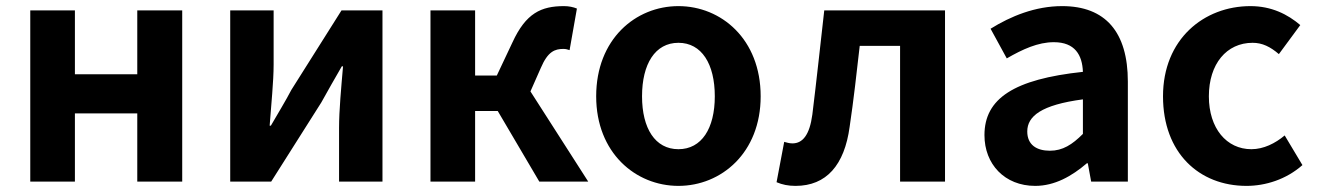

<svg xmlns="http://www.w3.org/2000/svg" viewBox="-20 -594 4307 628"><path d="M79 0H225V-223H429V0H576V-560H429V-351H225V-560H79Z M733 0H867L1031 -259C1049 -292 1079 -344 1098 -377H1102C1096 -307 1089 -233 1089 -176V0H1231V-560H1097L933 -300C916 -267 885 -216 866 -183H862C867 -252 875 -327 875 -383V-560H733Z M1715 -295 1749 -372C1772 -426 1795 -434 1823 -434C1831 -434 1837 -432 1843 -430L1867 -566C1855 -571 1840 -574 1825 -574C1750 -574 1700 -551 1656 -455L1605 -347H1534V-560H1388V0H1534V-231H1608L1744 0H1904Z M2199 14C2339 14 2468 -94 2468 -279C2468 -466 2339 -574 2199 -574C2059 -574 1930 -466 1930 -279C1930 -94 2059 14 2199 14ZM2199 -106C2123 -106 2080 -174 2080 -279C2080 -385 2123 -454 2199 -454C2275 -454 2318 -385 2318 -279C2318 -174 2275 -106 2199 -106Z M2582 14C2683 14 2742 -54 2759 -179C2772 -266 2782 -356 2792 -444H2924V0H3071V-560H2676C2663 -446 2651 -332 2637 -219C2628 -152 2605 -125 2572 -125C2561 -125 2553 -128 2545 -130L2520 2C2539 10 2558 14 2582 14Z M3366 14C3430 14 3486 -18 3535 -60H3538L3549 0H3669V-327C3669 -489 3596 -574 3454 -574C3366 -574 3286 -541 3220 -500L3273 -403C3325 -433 3375 -456 3427 -456C3496 -456 3520 -414 3522 -359C3297 -335 3200 -272 3200 -152C3200 -57 3266 14 3366 14ZM3414 -101C3371 -101 3340 -120 3340 -164C3340 -214 3386 -251 3522 -269V-156C3487 -121 3456 -101 3414 -101Z M4057 14C4119 14 4187 -7 4240 -54L4182 -151C4151 -125 4113 -106 4073 -106C3992 -106 3934 -174 3934 -279C3934 -385 3992 -454 4077 -454C4109 -454 4135 -441 4163 -417L4233 -512C4192 -547 4139 -574 4070 -574C3918 -574 3784 -466 3784 -279C3784 -94 3902 14 4057 14Z"/></svg>

Font: Noto Sans Japanese Bold
Style: Bold
Weight: 700
Designer: Ryoko NISHIZUKA (kana & ideographs); Paul D. Hunt (Latin, Greek & Cyrillic); Wenlong ZHANG (bopomofo); Sandoll Communica
Foundry: Adobe Systems Incorporated
Version: Version 1.000;PS 1;hotconv 1.0.78;makeotf.lib2.5.61930